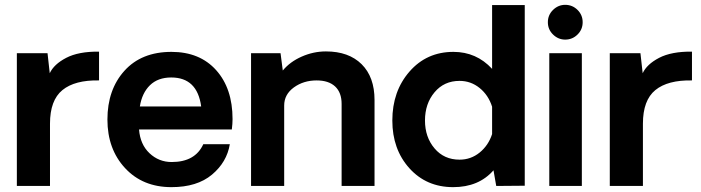

<svg xmlns="http://www.w3.org/2000/svg" viewBox="-20 -770 2901 795"><path d="M390.1 -556.2V-437Q290 -439 238.5 -397Q187 -355 187 -257.8V0H49.8V-549.8H176.8L186 -466.8Q203.1 -503.9 254.2 -530.5Q305.2 -557.1 390.1 -556.2Z M942.9 -276.9Q942.9 -257.8 939.9 -233.9H555.7Q560.5 -171.9 599.1 -135.5Q637.7 -99.1 690.9 -99.1Q788.1 -99.1 821.8 -172.9H931.6Q919.4 -98.6 857.7 -46.9Q795.9 4.9 689.9 4.9Q570.8 4.9 497.8 -74Q424.8 -152.8 424.8 -274.9Q424.8 -398.9 495.4 -477.1Q565.9 -555.2 689.9 -555.2Q807.1 -555.2 875 -479.5Q942.9 -403.8 942.9 -276.9ZM689 -449.2Q633.8 -449.2 600.8 -417Q567.9 -384.8 559.1 -329.1H813Q796.9 -449.2 689 -449.2Z M1329.6 -557.1Q1423.8 -557.1 1477.3 -504.2Q1530.8 -451.2 1530.8 -356V0H1394.5V-339.8Q1394.5 -386.7 1367.7 -411.9Q1340.8 -437 1291 -437Q1236.8 -437 1196.8 -408Q1156.7 -378.9 1156.7 -333V0H1019.5V-549.8H1141.6L1150.9 -478Q1180.7 -514.2 1229.2 -535.6Q1277.8 -557.1 1329.6 -557.1Z M2152.8 -749V-1L2034.7 0L2023.4 -64.9Q1962.4 4.9 1856.4 4.9Q1745.6 4.9 1675 -73.5Q1604.5 -151.9 1604.5 -271Q1604.5 -392.1 1675.5 -473.6Q1746.6 -555.2 1857.4 -555.2Q1952.6 -555.2 2017.6 -484.9V-749ZM1882.8 -108.9Q1929.7 -108.9 1966.1 -138.4Q2002.4 -168 2017.6 -214.8V-328.1Q2002.4 -376 1966.1 -405.5Q1929.7 -435.1 1882.8 -435.1Q1818.8 -435.1 1779.3 -387.9Q1739.7 -340.8 1739.7 -271Q1739.7 -202.1 1779.3 -155.5Q1818.8 -108.9 1882.8 -108.9Z M2320.3 -606Q2291.5 -606 2270 -627Q2248.5 -647.9 2248.5 -678Q2248.5 -708 2270 -729Q2291.5 -750 2320.3 -750Q2350.1 -750 2371.3 -729Q2392.6 -708 2392.6 -678Q2392.6 -647.9 2371.3 -627Q2350.1 -606 2320.3 -606ZM2254.4 -549.8H2389.2V0H2254.4Z M2845.2 -556.2V-437Q2745.1 -439 2693.6 -397Q2642.1 -355 2642.1 -257.8V0H2504.9V-549.8H2631.8L2641.1 -466.8Q2658.2 -503.9 2709.2 -530.5Q2760.3 -557.1 2845.2 -556.2Z"/></svg>

Font: Oakes Grotesk
Style: SemiBold
Weight: 600
Designer: Samuel Oakes
Foundry: Samuel Oakes
Version: Version 1.0 | wf-rip DC20170320